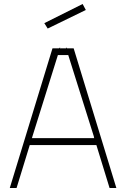

<svg xmlns="http://www.w3.org/2000/svg" viewBox="-20 -942 632 962"><path d="M29 0ZM463 -215H129L63 0H29L243 -700H276L282 -705L280 -700H312L310 -705L316 -700H349L563 0H529ZM452 -250 450 -257 451 -256 322 -666H270L142 -257L140 -250ZM202 -826 394 -922 410 -892 219 -799Z"/></svg>

Font: Cairo ExtraLight
Style: Regular
Weight: 250
Designer: Mohamed Gaber, the designers of Titillium
Foundry: Kief Type Foundry
Version: Version 2.009; ttfautohint (v1.5.33-1714) -l 8 -r 50 -G 200 